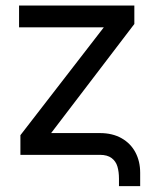

<svg xmlns="http://www.w3.org/2000/svg" viewBox="-20 -550 550 682"><path d="M334.9 0H52.5V-69.8L348.8 -453H47.7V-530.4H457.2V-464.8L161.6 -77.3H334.9Q379.5 -77.3 411.8 -59Q444.1 -40.7 461 -8.8Q477.9 23.1 477.9 63.5V111.2H402.6V84.9Q402.6 60.4 397.1 41.6Q391.6 22.8 376.4 11.4Q361.2 0 334.9 0Z"/></svg>

Font: Pretendard Variable
Style: Regular
Weight: 400
Designer: Base glyphs from Inter by Rasmus Andersson; Hangul glyphs from Noto Sans CJK(Source Han Sans) by Jang Soo-young and Kang
Foundry: Kil Hyung-jin
Version: Version 1.100;FEAKit 1.0